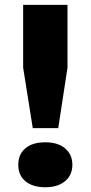

<svg xmlns="http://www.w3.org/2000/svg" viewBox="-20 -760 372 788"><path d="M114.5 -234 75 -482V-740H257V-482L219 -234ZM55 -83.5Q55 -126.5 84 -151.2Q113 -176 166 -176Q218 -176 247.5 -150.8Q277 -125.5 277 -83.5Q277 -41.5 247.2 -16.5Q217.5 8.5 166 8.5Q114 8.5 84.5 -16Q55 -40.5 55 -83.5Z"/></svg>

Font: Encode Sans Expanded
Style: Bold
Weight: 700
Width: 7
Designer: Multiple Designers
Foundry: Impallari Type
Version: Version 2.000